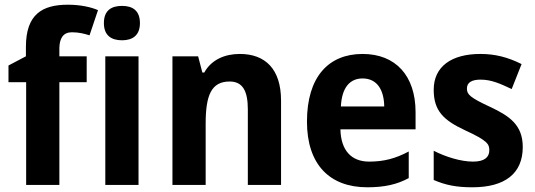

<svg xmlns="http://www.w3.org/2000/svg" viewBox="-20 -785 2272 815"><path d="M348 -436V-546H232V-582C233 -622 248 -648 285 -648C315 -648 338 -642 360 -635L396 -742C366 -755 321 -765 268 -765C159 -765 90 -724 90 -586V-546L16 -507V-436H91V0H232V-436Z M498 -760C452 -760 421 -740 421 -687C421 -635 452 -614 498 -614C543 -614 574 -635 574 -687C574 -740 543 -760 498 -760ZM568 -546H427V0H568Z M998 -556C936 -556 878 -533 847 -477H839L821 -546H712V0H853V-260C853 -381 877 -439 955 -439C1010 -439 1032 -399 1032 -321V0H1173V-358C1173 -493 1105 -556 998 -556Z M1519 -556C1374 -556 1283 -458 1283 -269C1283 -87 1379 10 1539 10C1612 10 1665 -2 1715 -29V-142C1659 -112 1609 -99 1547 -99C1471 -99 1427 -147 1425 -236H1744V-309C1744 -464 1659 -556 1519 -556ZM1519 -452C1581 -452 1610 -403 1611 -333H1427C1431 -417 1468 -452 1519 -452Z M2199 -161C2199 -255 2142 -293 2061 -331C1975 -371 1962 -384 1962 -409C1962 -434 1981 -447 2020 -447C2067 -447 2105 -429 2152 -407L2194 -513C2134 -543 2080 -556 2019 -556C1897 -556 1821 -503 1821 -404C1821 -315 1862 -275 1954 -232C2050 -188 2057 -173 2057 -147C2057 -118 2037 -99 1988 -99C1936 -99 1872 -119 1821 -145V-21C1872 1 1918 10 1985 10C2123 10 2199 -48 2199 -161Z"/></svg>

Font: Noto Sans Telugu SemiCondensed
Style: Bold
Weight: 700
Width: 4
Designer: Jelle Bosma - Monotype Design Team
Foundry: Monotype Imaging Inc.
Version: Version 2.005